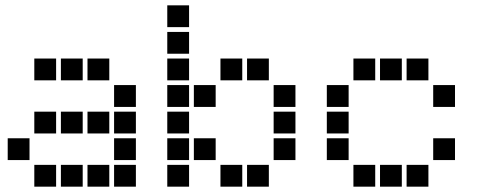

<svg xmlns="http://www.w3.org/2000/svg" viewBox="-20 -711 1840 722"><path d="M110 -491Q109 -491 109 -491Q109 -491 109 -490V-410Q109 -409 109 -409Q109 -409 110 -409H190Q191 -409 191 -409Q191 -409 191 -410V-490Q191 -491 191 -491Q191 -491 190 -491ZM210 -491Q209 -491 209 -491Q209 -491 209 -490V-410Q209 -409 209 -409Q209 -409 210 -409H290Q291 -409 291 -409Q291 -409 291 -410V-490Q291 -491 291 -491Q291 -491 290 -491ZM310 -491Q309 -491 309 -491Q309 -491 309 -490V-410Q309 -409 309 -409Q309 -409 310 -409H390Q391 -409 391 -409Q391 -409 391 -410V-490Q391 -491 391 -491Q391 -491 390 -491ZM410 -391Q409 -391 409 -391Q409 -391 409 -390V-310Q409 -309 409 -309Q409 -309 410 -309H490Q491 -309 491 -309Q491 -309 491 -310V-390Q491 -391 491 -391Q491 -391 490 -391ZM110 -291Q109 -291 109 -291Q109 -291 109 -290V-210Q109 -209 109 -209Q109 -209 110 -209H190Q191 -209 191 -209Q191 -209 191 -210V-290Q191 -291 191 -291Q191 -291 190 -291ZM210 -291Q209 -291 209 -291Q209 -291 209 -290V-210Q209 -209 209 -209Q209 -209 210 -209H290Q291 -209 291 -209Q291 -209 291 -210V-290Q291 -291 291 -291Q291 -291 290 -291ZM310 -291Q309 -291 309 -291Q309 -291 309 -290V-210Q309 -209 309 -209Q309 -209 310 -209H390Q391 -209 391 -209Q391 -209 391 -210V-290Q391 -291 391 -291Q391 -291 390 -291ZM410 -291Q409 -291 409 -291Q409 -291 409 -290V-210Q409 -209 409 -209Q409 -209 410 -209H490Q491 -209 491 -209Q491 -209 491 -210V-290Q491 -291 491 -291Q491 -291 490 -291ZM10 -191Q9 -191 9 -191Q9 -191 9 -190V-110Q9 -109 9 -109Q9 -109 10 -109H90Q91 -109 91 -109Q91 -109 91 -110V-190Q91 -191 91 -191Q91 -191 90 -191ZM410 -191Q409 -191 409 -191Q409 -191 409 -190V-110Q409 -109 409 -109Q409 -109 410 -109H490Q491 -109 491 -109Q491 -109 491 -110V-190Q491 -191 491 -191Q491 -191 490 -191ZM110 -91Q109 -91 109 -91Q109 -91 109 -90V-10Q109 -9 109 -9Q109 -9 110 -9H190Q191 -9 191 -9Q191 -9 191 -10V-90Q191 -91 191 -91Q191 -91 190 -91ZM210 -91Q209 -91 209 -91Q209 -91 209 -90V-10Q209 -9 209 -9Q209 -9 210 -9H290Q291 -9 291 -9Q291 -9 291 -10V-90Q291 -91 291 -91Q291 -91 290 -91ZM310 -91Q309 -91 309 -91Q309 -91 309 -90V-10Q309 -9 309 -9Q309 -9 310 -9H390Q391 -9 391 -9Q391 -9 391 -10V-90Q391 -91 391 -91Q391 -91 390 -91ZM410 -91Q409 -91 409 -91Q409 -91 409 -90V-10Q409 -9 409 -9Q409 -9 410 -9H490Q491 -9 491 -9Q491 -9 491 -10V-90Q491 -91 491 -91Q491 -91 490 -91Z M610 -691Q609 -691 609 -691Q609 -691 609 -690V-610Q609 -609 609 -609Q609 -609 610 -609H690Q691 -609 691 -609Q691 -609 691 -610V-690Q691 -691 691 -691Q691 -691 690 -691ZM610 -591Q609 -591 609 -591Q609 -591 609 -590V-510Q609 -509 609 -509Q609 -509 610 -509H690Q691 -509 691 -509Q691 -509 691 -510V-590Q691 -591 691 -591Q691 -591 690 -591ZM610 -491Q609 -491 609 -491Q609 -491 609 -490V-410Q609 -409 609 -409Q609 -409 610 -409H690Q691 -409 691 -409Q691 -409 691 -410V-490Q691 -491 691 -491Q691 -491 690 -491ZM810 -491Q809 -491 809 -491Q809 -491 809 -490V-410Q809 -409 809 -409Q809 -409 810 -409H890Q891 -409 891 -409Q891 -409 891 -410V-490Q891 -491 891 -491Q891 -491 890 -491ZM910 -491Q909 -491 909 -491Q909 -491 909 -490V-410Q909 -409 909 -409Q909 -409 910 -409H990Q991 -409 991 -409Q991 -409 991 -410V-490Q991 -491 991 -491Q991 -491 990 -491ZM610 -391Q609 -391 609 -391Q609 -391 609 -390V-310Q609 -309 609 -309Q609 -309 610 -309H690Q691 -309 691 -309Q691 -309 691 -310V-390Q691 -391 691 -391Q691 -391 690 -391ZM710 -391Q709 -391 709 -391Q709 -391 709 -390V-310Q709 -309 709 -309Q709 -309 710 -309H790Q791 -309 791 -309Q791 -309 791 -310V-390Q791 -391 791 -391Q791 -391 790 -391ZM1010 -391Q1009 -391 1009 -391Q1009 -391 1009 -390V-310Q1009 -309 1009 -309Q1009 -309 1010 -309H1090Q1091 -309 1091 -309Q1091 -309 1091 -310V-390Q1091 -391 1091 -391Q1091 -391 1090 -391ZM610 -291Q609 -291 609 -291Q609 -291 609 -290V-210Q609 -209 609 -209Q609 -209 610 -209H690Q691 -209 691 -209Q691 -209 691 -210V-290Q691 -291 691 -291Q691 -291 690 -291ZM1010 -291Q1009 -291 1009 -291Q1009 -291 1009 -290V-210Q1009 -209 1009 -209Q1009 -209 1010 -209H1090Q1091 -209 1091 -209Q1091 -209 1091 -210V-290Q1091 -291 1091 -291Q1091 -291 1090 -291ZM610 -191Q609 -191 609 -191Q609 -191 609 -190V-110Q609 -109 609 -109Q609 -109 610 -109H690Q691 -109 691 -109Q691 -109 691 -110V-190Q691 -191 691 -191Q691 -191 690 -191ZM710 -191Q709 -191 709 -191Q709 -191 709 -190V-110Q709 -109 709 -109Q709 -109 710 -109H790Q791 -109 791 -109Q791 -109 791 -110V-190Q791 -191 791 -191Q791 -191 790 -191ZM1010 -191Q1009 -191 1009 -191Q1009 -191 1009 -190V-110Q1009 -109 1009 -109Q1009 -109 1010 -109H1090Q1091 -109 1091 -109Q1091 -109 1091 -110V-190Q1091 -191 1091 -191Q1091 -191 1090 -191ZM610 -91Q609 -91 609 -91Q609 -91 609 -90V-10Q609 -9 609 -9Q609 -9 610 -9H690Q691 -9 691 -9Q691 -9 691 -10V-90Q691 -91 691 -91Q691 -91 690 -91ZM810 -91Q809 -91 809 -91Q809 -91 809 -90V-10Q809 -9 809 -9Q809 -9 810 -9H890Q891 -9 891 -9Q891 -9 891 -10V-90Q891 -91 891 -91Q891 -91 890 -91ZM910 -91Q909 -91 909 -91Q909 -91 909 -90V-10Q909 -9 909 -9Q909 -9 910 -9H990Q991 -9 991 -9Q991 -9 991 -10V-90Q991 -91 991 -91Q991 -91 990 -91Z M1310 -491Q1309 -491 1309 -491Q1309 -491 1309 -490V-410Q1309 -409 1309 -409Q1309 -409 1310 -409H1390Q1391 -409 1391 -409Q1391 -409 1391 -410V-490Q1391 -491 1391 -491Q1391 -491 1390 -491ZM1410 -491Q1409 -491 1409 -491Q1409 -491 1409 -490V-410Q1409 -409 1409 -409Q1409 -409 1410 -409H1490Q1491 -409 1491 -409Q1491 -409 1491 -410V-490Q1491 -491 1491 -491Q1491 -491 1490 -491ZM1510 -491Q1509 -491 1509 -491Q1509 -491 1509 -490V-410Q1509 -409 1509 -409Q1509 -409 1510 -409H1590Q1591 -409 1591 -409Q1591 -409 1591 -410V-490Q1591 -491 1591 -491Q1591 -491 1590 -491ZM1210 -391Q1209 -391 1209 -391Q1209 -391 1209 -390V-310Q1209 -309 1209 -309Q1209 -309 1210 -309H1290Q1291 -309 1291 -309Q1291 -309 1291 -310V-390Q1291 -391 1291 -391Q1291 -391 1290 -391ZM1610 -391Q1609 -391 1609 -391Q1609 -391 1609 -390V-310Q1609 -309 1609 -309Q1609 -309 1610 -309H1690Q1691 -309 1691 -309Q1691 -309 1691 -310V-390Q1691 -391 1691 -391Q1691 -391 1690 -391ZM1210 -291Q1209 -291 1209 -291Q1209 -291 1209 -290V-210Q1209 -209 1209 -209Q1209 -209 1210 -209H1290Q1291 -209 1291 -209Q1291 -209 1291 -210V-290Q1291 -291 1291 -291Q1291 -291 1290 -291ZM1210 -191Q1209 -191 1209 -191Q1209 -191 1209 -190V-110Q1209 -109 1209 -109Q1209 -109 1210 -109H1290Q1291 -109 1291 -109Q1291 -109 1291 -110V-190Q1291 -191 1291 -191Q1291 -191 1290 -191ZM1610 -191Q1609 -191 1609 -191Q1609 -191 1609 -190V-110Q1609 -109 1609 -109Q1609 -109 1610 -109H1690Q1691 -109 1691 -109Q1691 -109 1691 -110V-190Q1691 -191 1691 -191Q1691 -191 1690 -191ZM1310 -91Q1309 -91 1309 -91Q1309 -91 1309 -90V-10Q1309 -9 1309 -9Q1309 -9 1310 -9H1390Q1391 -9 1391 -9Q1391 -9 1391 -10V-90Q1391 -91 1391 -91Q1391 -91 1390 -91ZM1410 -91Q1409 -91 1409 -91Q1409 -91 1409 -90V-10Q1409 -9 1409 -9Q1409 -9 1410 -9H1490Q1491 -9 1491 -9Q1491 -9 1491 -10V-90Q1491 -91 1491 -91Q1491 -91 1490 -91ZM1510 -91Q1509 -91 1509 -91Q1509 -91 1509 -90V-10Q1509 -9 1509 -9Q1509 -9 1510 -9H1590Q1591 -9 1591 -9Q1591 -9 1591 -10V-90Q1591 -91 1591 -91Q1591 -91 1590 -91Z"/></svg>

Font: Doto Black ExtraBold
Style: Regular
Weight: 800
Monospace: yes
Version: Version 1.000